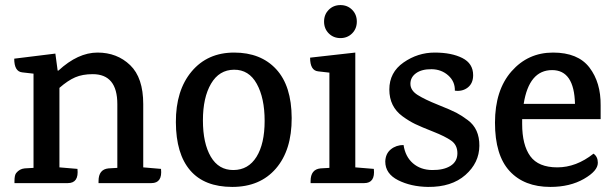

<svg xmlns="http://www.w3.org/2000/svg" viewBox="-20 -721 2416 756"><path d="M576 0H368V-8Q368 -54 407 -58L442 -60V-311Q442 -429 345 -429Q305 -429 276 -416.5Q247 -404 214 -375V-62L285 -56Q291 0 247 0H37V-8Q37 -32 44 -40Q57 -56 77 -58L112 -60V-431L68 -436Q36 -439 36 -490L198 -510L207 -443H210Q287 -514 364 -514Q441 -514 492.5 -464.5Q544 -415 544 -311V-62L614 -56Q620 0 576 0Z M901.5 -446.5Q843 -446 811 -391.5Q779 -337 779 -247Q779 -157 810 -104Q841 -51 899.5 -51.5Q958 -52 990 -103.5Q1022 -155 1022 -245Q1022 -335 991 -391Q960 -447 901.5 -446.5ZM672.5 -240Q672 -365 734.5 -439.5Q797 -514 902 -514Q1007 -514 1067.5 -448.5Q1128 -383 1128.5 -256.5Q1129 -130 1066.5 -57.5Q1004 15 894.5 15Q785 15 729 -50Q673 -115 672.5 -240Z M1414 0H1203V-8Q1203 -54 1242 -58L1277 -60V-435L1233 -440Q1201 -443 1201 -494L1379 -514V-62L1452 -56Q1458 0 1414 0ZM1385 -636Q1385 -608 1366.5 -589.5Q1348 -571 1320.5 -571Q1293 -571 1274.5 -589.5Q1256 -608 1256 -636Q1256 -664 1274.5 -682.5Q1293 -701 1320.5 -701Q1348 -701 1366.5 -682.5Q1385 -664 1385 -636Z M1843 -425Q1843 -393 1822 -376.5Q1801 -360 1771 -364Q1772 -400 1745 -424Q1718 -448 1679.5 -448.5Q1641 -449 1618.5 -433Q1596 -417 1596 -391Q1596 -365 1624.5 -347Q1653 -329 1704.5 -308.5Q1756 -288 1777 -277Q1798 -266 1822 -248Q1868 -214 1867.5 -147Q1867 -80 1812.5 -32Q1758 16 1665 15Q1598 14 1547.5 -11.5Q1497 -37 1497 -85Q1498 -116 1519 -133Q1540 -150 1569 -150Q1576 -104 1606 -78Q1636 -52 1681.5 -51.5Q1727 -51 1754 -68Q1781 -85 1781 -117.5Q1781 -150 1757 -167Q1733 -184 1686 -202.5Q1639 -221 1615 -232.5Q1591 -244 1565 -263Q1513 -301 1513 -368.5Q1513 -436 1569 -475Q1625 -514 1691.5 -514Q1758 -514 1800.5 -492.5Q1843 -471 1843 -425Z M2036 -252V-233Q2036 -150 2068 -106Q2100 -62 2174.5 -62Q2249 -62 2317 -116Q2334 -104 2334 -80Q2334 -48 2279 -16.5Q2224 15 2147 15Q2044 15 1986.5 -47.5Q1929 -110 1929 -238Q1929 -366 1994 -440Q2059 -514 2157.5 -514Q2256 -514 2301 -455Q2346 -396 2345 -306V-252ZM2154 -445Q2063 -445 2042 -312H2244Q2241 -445 2154 -445Z"/></svg>

Font: Karma SemiBold
Style: Regular
Weight: 600
Designer: Joana Correia
Foundry: Indian Type Foundry
Version: Version 1.202;PS 1.0;hotconv 1.0.78;makeotf.lib2.5.61930; tt